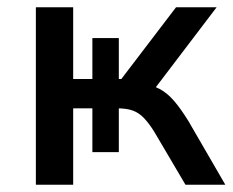

<svg xmlns="http://www.w3.org/2000/svg" viewBox="-20 -510 643 530"><path d="M79 0V-490H182V-292H235V-405H308V-292H315L466 -490H578L394 -248L371 -279Q399 -276 420.5 -264.5Q442 -253 460.5 -231.5Q479 -210 500 -176L602 0H492L406 -146Q391 -170 377 -184.5Q363 -199 346 -205Q329 -211 302 -211H289L308 -225V-90H235V-211H182V0Z"/></svg>

Font: Nunito Sans 11pt SemiBold
Style: Regular
Weight: 600
Version: Version 3.101;gftools[0.9.27]